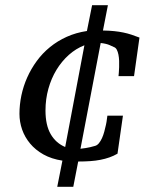

<svg xmlns="http://www.w3.org/2000/svg" viewBox="-20 -612 596 742"><path d="M498 -317.9H438Q438.5 -321.8 439.2 -331.1Q439.9 -340.3 440.4 -352.3Q440.9 -364.3 440.4 -377Q439.9 -389.6 437.7 -400.9Q435.5 -412.1 431.2 -420.2Q426.8 -428.2 419.9 -430.2Q417 -431.6 404.1 -437.5Q391.1 -443.4 369.1 -445.8L291 -37.1Q313 -39.6 328.4 -43.2Q343.8 -46.9 346.2 -47.9Q355 -49.8 362.1 -58.3Q369.1 -66.9 374.3 -78.4Q379.4 -89.8 383.1 -103.5Q386.7 -117.2 389.4 -129.4Q392.1 -141.6 393.1 -151.4L395 -165H455.1L434.1 -18.1Q418.9 -9.3 402.8 -3.7Q386.7 2 368.2 5.6Q349.6 9.3 328.4 10.7Q307.1 12.2 282.2 12.2L263.2 109.9H201.2L221.2 8.8Q179.2 2.4 147.9 -15.1Q116.7 -32.7 96.2 -57.4Q75.7 -82 65.4 -111.6Q55.2 -141.1 55.2 -171.9Q55.2 -207.5 62.7 -243.4Q70.3 -279.3 85.2 -312.7Q100.1 -346.2 122.1 -376.2Q144 -406.2 173.1 -429.9Q202.1 -453.6 237.8 -469.7Q273.4 -485.8 315.9 -492.2L335.9 -591.8H397L377.9 -494.1Q402.3 -493.7 421.4 -491.7Q440.4 -489.7 456.8 -486.3Q473.1 -482.9 488 -478Q502.9 -473.1 519 -466.8ZM306.2 -437Q273.4 -424.3 245.8 -399.7Q218.3 -375 198.2 -342Q178.2 -309.1 167 -269Q155.8 -229 155.8 -185.1Q155.8 -128.4 175.8 -93.8Q195.8 -59.1 231.9 -43.9Z"/></svg>

Font: Charis SIL Eur
Style: Italic
Weight: 400
Italic angle: -11°
Foundry: SIL International
Version: Version 5.000